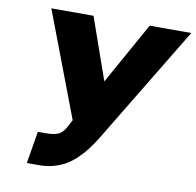

<svg xmlns="http://www.w3.org/2000/svg" viewBox="-81 -811 924 904"><g transform="rotate(10 380.5 -358.5)"><path d="M105.1 9.9 130.7 -143.5H166.2Q212.7 -143.5 233.5 -155.7Q254.3 -168 271.3 -204.5L282.7 -225.9L92.3 -727.3H294L397.7 -431.8L562.5 -727.3H761.4L417.6 -159.1Q398.8 -129.6 381.4 -106.9Q364 -84.2 340.2 -61.3Q316.4 -38.4 291.4 -23.4Q266.3 -8.5 233.7 0.7Q201 9.9 164.8 9.9Z"/></g></svg>

Font: Karasuma Gothic
Style: Italic
Weight: 900
Italic angle: -9.39999°
Designer: Rasmus Andersson / Ryoko Nishizuka
Foundry: Genbu
Version: Version 1.00